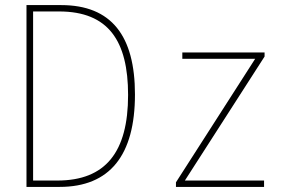

<svg xmlns="http://www.w3.org/2000/svg" viewBox="-20 -734 1167 754"><path d="M84 0H214C412 0 510 -125 510 -363C510 -593 418 -714 220 -714H84ZM205 -25H110V-689H212C406 -689 483 -573 483 -361C483 -137 395 -25 205 -25ZM671 0H1017V-25H706L1019 -512V-528H696V-503H982L671 -18Z"/></svg>

Font: Noto Sans Mono SemiCondensed Thin
Style: Regular
Weight: 100
Width: 4
Designer: Monotype Design Team
Foundry: Monotype Imaging Inc.
Version: Version 2.014